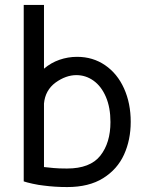

<svg xmlns="http://www.w3.org/2000/svg" viewBox="-20 -747 589 777"><path d="M157 4Q137 2 112 -3.5Q87 -9 76 -13V-727H158V-469Q186 -493 220.5 -505Q255 -517 292 -517Q356 -517 405.5 -483Q455 -449 482 -389Q509 -329 509 -254Q509 -181 482 -121.5Q455 -62 397.5 -26Q340 10 252 10Q202 10 157 4ZM427 -253Q427 -312 408.5 -355Q390 -398 358.5 -420.5Q327 -443 289 -443Q247 -443 205 -413Q163 -382 158 -328V-71L197 -67Q217 -65 251 -65Q345 -65 386 -117Q427 -169 427 -253Z"/></svg>

Font: Bellota Text
Style: Bold
Weight: 700
Designer: Kemie Guaida
Foundry: Kemie Guaida
Version: Version 4.001